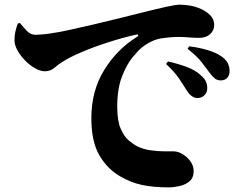

<svg xmlns="http://www.w3.org/2000/svg" viewBox="-20 -768 1040 822"><path d="M56.2 -667 64.9 -669.9Q80.1 -651.4 95.5 -635.3Q110.8 -619.1 131.8 -619.1Q180.2 -619.1 271.7 -638.7Q363.3 -658.2 499 -691.9Q549.3 -704.6 601.6 -717.5Q653.8 -730.5 693.8 -739.3Q733.9 -748 749 -748Q772.9 -748 795.9 -743.7Q818.8 -739.3 841.8 -729Q863.8 -719.2 880.4 -702.4Q897 -685.5 897 -661.1Q897 -637.7 879.6 -621.8Q862.3 -606 834 -606Q811.5 -606 787.4 -607.9Q763.2 -609.9 745.1 -609.9Q711.9 -609.9 671.1 -603.8Q630.4 -597.7 588.9 -565.9Q573.7 -554.2 548.1 -523.4Q522.5 -492.7 502.2 -440.4Q481.9 -388.2 481.9 -311Q481.9 -251 496.8 -216.8Q511.7 -182.6 532.2 -165.8Q552.7 -148.9 568.8 -141.1Q595.2 -128.4 626.5 -124.3Q657.7 -120.1 684.1 -120.1Q710.4 -120.1 722.2 -120.1Q741.7 -120.1 761.7 -108.2Q781.7 -96.2 795.4 -77.1Q809.1 -58.1 809.1 -36.1Q809.1 -6.8 791.5 8.1Q773.9 22.9 749 28.6Q724.1 34.2 701.2 34.2Q635.7 34.2 587.4 23.7Q539.1 13.2 494.1 -13.2Q439.9 -44.4 405.5 -103Q371.1 -161.6 371.1 -262.2Q371.1 -378.9 425.8 -467.8Q480.5 -556.6 565.9 -609.9Q572.8 -614.3 572 -617.9Q571.3 -621.6 564 -620.1Q503.4 -606.4 441.7 -586.4Q379.9 -566.4 328.4 -544.4Q276.9 -522.5 247.1 -502.9Q230.5 -492.7 213.1 -477.8Q195.8 -462.9 171.9 -462.9Q152.8 -462.9 130.4 -475.6Q107.9 -488.3 87.9 -508.5Q67.9 -528.8 54.9 -552Q42 -575.2 42 -596.2Q42 -617.2 46.6 -636Q51.3 -654.8 56.2 -667ZM783.2 -559.1 790 -569.8Q835 -564 870.8 -553Q906.7 -542 929.2 -525.9Q947.8 -512.7 955.3 -497.3Q962.9 -481.9 962.9 -463.9Q962.9 -445.8 952.9 -434.8Q942.9 -423.8 924.8 -423.8Q909.2 -423.8 898.4 -433.1Q887.7 -442.4 874 -460.9Q861.8 -477.5 843.5 -501.5Q825.2 -525.4 783.2 -559.1ZM690.9 -494.1 699.2 -504.9Q742.7 -495.1 780 -481.2Q817.4 -467.3 841.8 -443.8Q856.9 -430.7 862.3 -417Q867.7 -403.3 867.2 -389.2Q867.2 -371.6 855 -359.9Q842.8 -348.1 824.2 -348.1Q798.8 -349.6 778.8 -381.8Q766.1 -402.8 746.6 -431.6Q727.1 -460.4 690.9 -494.1Z"/></svg>

Font: Source Han Serif JP Heavy
Style: Regular
Weight: 900
Designer: Ryoko NISHIZUKA  (kana & ideographs); Frank Grießhammer (Latin, Greek & Cyrillic); Wenlong ZHANG  (bopomofo); Sandoll Co
Foundry: Adobe Systems Incorporated
Version: Version 1.001;PS 1.001;hotconv 16.6.54;makeotf.lib2.5.65590